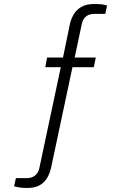

<svg xmlns="http://www.w3.org/2000/svg" viewBox="-20 -751 599 954"><path d="M116 183Q103 183 90 182Q77 181 67 178.5Q57 176 50 175L59 134H113Q139 134 155 120.5Q171 107 176 82L282 -417H205L214 -465H293L326 -625Q331 -652 344.5 -676.5Q358 -701 383 -716Q408 -731 447 -731Q460 -731 472 -730.5Q484 -730 494.5 -728Q505 -726 512 -723L503 -682H448Q423 -682 407 -669Q391 -656 386 -630L351 -465H456L446 -417H340L235 77Q229 107 215.5 131Q202 155 178 169Q154 183 116 183Z"/></svg>

Font: Archivo SemiBold ExtraLight
Style: Regular
Weight: 250
Version: Version 2.001